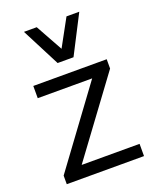

<svg xmlns="http://www.w3.org/2000/svg" viewBox="-149 -900 807 988"><g transform="rotate(-20 254.5 -406.0)"><path d="M43 0ZM466 -67V0H43V-47L352 -467H54V-534H456V-483L149 -67ZM407 -812 299 -602H212L104 -812H174L256 -664L337 -812Z"/></g></svg>

Font: Martel Sans
Style: Regular
Weight: 400
Designer: Dan Reynolds and Mathieu Réguer
Foundry: Dan Reynolds and Mathieu Réguer
Version: Version 1.002; ttfautohint (v1.1) -l 5 -r 5 -G 72 -x 0 -D la